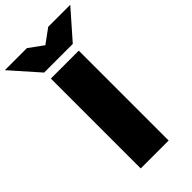

<svg xmlns="http://www.w3.org/2000/svg" viewBox="-386 -1055 1133 1133"><g transform="rotate(-45 181.0 -488.5)"><path d="M65 -750H298V0H65ZM301 -803H62L-92 -977H92L235 -873H128L270 -977H454Z"/></g></svg>

Font: Unbounded ExtraBold
Style: Regular
Weight: 800
Designer: Luke Prowse, Jean-Baptiste Morizot, Fátima Lázaro, Florian Runge
Foundry: NaN
Version: Version 1.701;gftools[0.9.28.dev5+ged2979d]